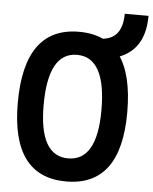

<svg xmlns="http://www.w3.org/2000/svg" viewBox="-56 -854 726 911"><g transform="rotate(5 307.0 -398.5)"><path d="M293 9.8Q32.2 9.8 32.2 -341.8Q32.2 -703.1 293 -703.1Q553.7 -703.1 553.7 -341.8Q553.7 9.8 293 9.8ZM293 -100.1Q430.7 -100.1 430.7 -341.8Q430.7 -593.3 293 -593.3Q155.3 -593.3 155.3 -341.8Q155.3 -100.1 293 -100.1ZM410.6 -583.5 386.2 -676.3 415.5 -681.2Q501 -694.8 501 -807.1H614.3Q614.3 -617.7 439.9 -588.4Z"/></g></svg>

Font: Cascadia Code SemiBold
Style: Regular
Weight: 600
Monospace: yes
Designer: Aaron Bell
Foundry: Saja Typeworks
Version: Version 2404.023; ttfautohint (v1.8.4)